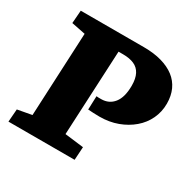

<svg xmlns="http://www.w3.org/2000/svg" viewBox="-155 -860 1023 1018"><g transform="rotate(30 356.5 -350.5)"><path d="M357 -350Q365 -349 370 -349Q375 -349 386 -349Q434 -349 462.5 -385Q491 -421 491 -492Q491 -535 477 -562Q463 -589 435.5 -601Q408 -613 368 -613H340L315 -94L430 -80L425 0H20L26 -78L113 -94L137 -605L52 -622L58 -701H444Q506 -701 553.5 -687.5Q601 -674 633.5 -649Q666 -624 683 -587Q700 -550 700 -502Q700 -452 679.5 -408.5Q659 -365 621.5 -333Q584 -301 534 -282.5Q484 -264 424 -264Q404 -264 386.5 -265Q369 -266 354 -267Z"/></g></svg>

Font: Literata ExtraBold
Style: Italic
Weight: 800
Italic angle: -2°
Designer: Latin by Veronika Burian and Jose Scaglione. Greek by Irene Vlachou. Cyrillic by Vera Evstafieva
Foundry: TypeTogether
Version: Version 3.002